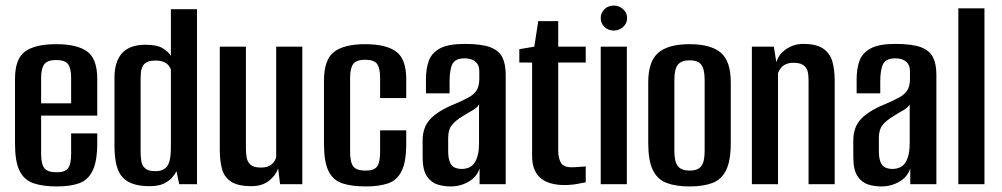

<svg xmlns="http://www.w3.org/2000/svg" viewBox="-20 -663 3606 691"><path d="M185 8Q134 8 100.5 -3.5Q67 -15 50.5 -48Q34 -81 34 -147V-379Q34 -451 70 -477.5Q106 -504 182 -504Q258 -504 294 -477.5Q330 -451 330 -379V-247H128V-110Q128 -73 139.5 -58Q151 -43 184 -43Q214 -43 225 -57.5Q236 -72 236 -110V-183H330V-148Q330 -83 313.5 -49Q297 -15 265 -3.5Q233 8 185 8ZM128 -291H236V-383Q236 -417 225 -432Q214 -447 182 -447Q151 -447 139.5 -432Q128 -417 128 -383Z M519 7Q485 7 461 -0.5Q437 -8 421.5 -24.5Q406 -41 399 -69.5Q392 -98 392 -140V-383Q392 -414 399.5 -436.5Q407 -459 421 -473.5Q435 -488 456 -495Q477 -502 503 -502Q544 -502 564.5 -490Q585 -478 595 -462V-630H689V0H625L615 -47Q610 -36 599 -23.5Q588 -11 569 -2Q550 7 519 7ZM539 -47Q559 -47 570.5 -54.5Q582 -62 587 -74.5Q592 -87 593.5 -102Q595 -117 595 -133V-413Q593 -419 587.5 -426.5Q582 -434 570.5 -439.5Q559 -445 540 -445Q520 -445 509 -439.5Q498 -434 493 -423.5Q488 -413 487 -400Q486 -387 486 -372V-120Q486 -100 488.5 -83.5Q491 -67 502.5 -57Q514 -47 539 -47Z M885 7Q835 7 810.5 -10Q786 -27 778.5 -56.5Q771 -86 771 -124V-495H865V-131Q865 -113 867.5 -97Q870 -81 881.5 -70.5Q893 -60 919 -60Q938 -60 949 -66Q960 -72 966 -80.5Q972 -89 974 -97V-495H1068V0H988L981 -57Q972 -31 947.5 -12Q923 7 885 7Z M1297 8Q1246 8 1212.5 -3Q1179 -14 1162.5 -47Q1146 -80 1146 -145V-373Q1146 -448 1182 -476Q1218 -504 1294 -504Q1370 -504 1406 -477Q1442 -450 1442 -379V-310H1348V-383Q1348 -418 1337 -433Q1326 -448 1294 -448Q1263 -448 1251.5 -433Q1240 -418 1240 -383V-116Q1240 -79 1251.5 -64Q1263 -49 1296 -49Q1326 -49 1337 -63.5Q1348 -78 1348 -116V-194H1442V-145Q1442 -81 1425.5 -47.5Q1409 -14 1376.5 -3Q1344 8 1297 8Z M1602 8Q1577 8 1554.5 1Q1532 -6 1516.5 -28.5Q1501 -51 1501 -98V-157Q1501 -206 1529.5 -235.5Q1558 -265 1615 -288Q1648 -302 1667.5 -313Q1687 -324 1696 -339Q1705 -354 1705 -380V-405Q1705 -424 1697.5 -434Q1690 -444 1678.5 -448.5Q1667 -453 1652 -453Q1619 -453 1608.5 -433Q1598 -413 1598 -369V-327H1513V-378Q1513 -415 1523 -443.5Q1533 -472 1563 -488.5Q1593 -505 1652 -505Q1713 -505 1744.5 -493Q1776 -481 1788 -456.5Q1800 -432 1800 -394V0H1706V-57Q1696 -26 1666.5 -9Q1637 8 1602 8ZM1641 -55Q1675 -55 1689.5 -79.5Q1704 -104 1704 -148V-287Q1697 -275 1679 -265Q1661 -255 1644 -244Q1619 -229 1606 -212.5Q1593 -196 1593 -167V-120Q1593 -93 1599.5 -78.5Q1606 -64 1617.5 -59.5Q1629 -55 1641 -55Z M2010 3Q1988 3 1967 -2Q1946 -7 1930 -18.5Q1914 -30 1904.5 -50.5Q1895 -71 1895 -103V-438H1849V-486L1903 -495L1917 -587H1989V-495H2088V-438H1989V-119Q1989 -96 1998 -78.5Q2007 -61 2037 -61Q2050 -61 2066.5 -62.5Q2083 -64 2088 -64V-7Q2083 -6 2060 -1.5Q2037 3 2010 3Z M2142 0V-495H2236V0ZM2189 -553Q2169 -553 2155.5 -566Q2142 -579 2142 -598Q2142 -617 2155.5 -630Q2169 -643 2189 -643Q2208 -643 2222.5 -630Q2237 -617 2237 -598Q2237 -579 2222.5 -566Q2208 -553 2189 -553Z M2462 8Q2413 8 2379.5 -4.5Q2346 -17 2329.5 -51Q2313 -85 2313 -149V-367Q2313 -442 2349 -473Q2385 -504 2462 -504Q2538 -504 2574 -473.5Q2610 -443 2610 -367V-149Q2610 -85 2593.5 -51Q2577 -17 2544 -4.5Q2511 8 2462 8ZM2462 -49Q2491 -49 2503.5 -64.5Q2516 -80 2516 -120V-375Q2516 -414 2504 -430Q2492 -446 2462 -446Q2433 -446 2420 -430.5Q2407 -415 2407 -375V-120Q2407 -80 2420 -64.5Q2433 -49 2462 -49Z M2686 0V-495H2765L2774 -439Q2783 -469 2810.5 -487Q2838 -505 2870 -505Q2919 -505 2943.5 -487.5Q2968 -470 2976 -440.5Q2984 -411 2984 -373V0H2890V-366Q2890 -380 2889 -392.5Q2888 -405 2883 -415Q2878 -425 2867 -431Q2856 -437 2835 -437Q2818 -437 2806.5 -431Q2795 -425 2789 -416.5Q2783 -408 2780 -400V0Z M3152 8Q3127 8 3104.5 1Q3082 -6 3066.5 -28.5Q3051 -51 3051 -98V-157Q3051 -206 3079.5 -235.5Q3108 -265 3165 -288Q3198 -302 3217.5 -313Q3237 -324 3246 -339Q3255 -354 3255 -380V-405Q3255 -424 3247.5 -434Q3240 -444 3228.5 -448.5Q3217 -453 3202 -453Q3169 -453 3158.5 -433Q3148 -413 3148 -369V-327H3063V-378Q3063 -415 3073 -443.5Q3083 -472 3113 -488.5Q3143 -505 3202 -505Q3263 -505 3294.5 -493Q3326 -481 3338 -456.5Q3350 -432 3350 -394V0H3256V-57Q3246 -26 3216.5 -9Q3187 8 3152 8ZM3191 -55Q3225 -55 3239.5 -79.5Q3254 -104 3254 -148V-287Q3247 -275 3229 -265Q3211 -255 3194 -244Q3169 -229 3156 -212.5Q3143 -196 3143 -167V-120Q3143 -93 3149.5 -78.5Q3156 -64 3167.5 -59.5Q3179 -55 3191 -55Z M3429 0V-633H3523V0Z"/></svg>

Font: Alumni Sans SemiBold
Style: Regular
Weight: 600
Designer: Robert E. Leuschke
Foundry: Robert E. Leuschke
Version: Version 1.018